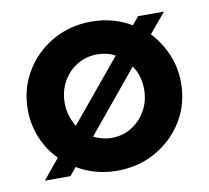

<svg xmlns="http://www.w3.org/2000/svg" viewBox="-65 -604 747 686"><g transform="rotate(-10 308.0 -260.5)"><path d="M308 10Q268 10 231 0Q194 -10 163 -29L139 0H46L106 -73Q70 -109 50 -157.5Q30 -206 30 -260Q30 -336 67 -397.5Q104 -459 167 -495Q230 -531 308 -531Q348 -531 384.5 -521Q421 -511 452 -492L476 -521H570L510 -449Q545 -412 565.5 -363.5Q586 -315 586 -260Q586 -184 549 -123Q512 -62 449 -26Q386 10 308 10ZM189 -174 373 -396Q359 -404 342.5 -408Q326 -412 308 -412Q268 -412 235 -392Q202 -372 183 -337.5Q164 -303 164 -260Q164 -236 171 -214Q178 -192 189 -174ZM308 -109Q349 -109 381.5 -129.5Q414 -150 433 -184Q452 -218 452 -260Q452 -285 445.5 -307Q439 -329 426 -347L243 -125Q257 -118 274 -113.5Q291 -109 308 -109Z"/></g></svg>

Font: Red Hat Display ExtraBold
Style: Regular
Weight: 800
Designer: Pentagram, MCKL
Foundry: Pentagram, MCKL
Version: Version 1.023